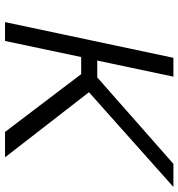

<svg xmlns="http://www.w3.org/2000/svg" viewBox="7 -717 710 764"><g transform="rotate(90 362.0 -335.0)"><path d="M210 -670 68 0H143L207 -303H275L505 0H606L347 -334L724 -670H632L288 -367H221L285 -670Z"/></g></svg>

Font: LT Wave Text Light Italic
Style: Regular
Weight: 300
Designer: Daniel Lyons
Version: Version 2.5 (Glyphs App)